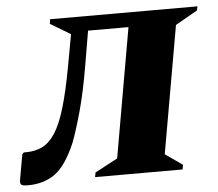

<svg xmlns="http://www.w3.org/2000/svg" viewBox="-82 -610 757 667"><g transform="rotate(-5 296.5 -276.0)"><path d="M224 0 227 -16 306 -58 385 -509H244L224 -391Q208 -297 190 -232Q172 -167 156 -125Q123 -48 84 -20Q45 8 -11 8Q-30 8 -34.5 3Q-39 -2 -36 -16L-21 -101L-15 -107H-7Q25 -107 50 -119.5Q75 -132 95 -163Q115 -194 131.5 -249.5Q148 -305 164 -392L184 -502L114 -544L116 -560H630L627 -546L550 -502L472 -58L532 -16L529 0Z"/></g></svg>

Font: Spectral SC ExtraBold
Style: Italic
Weight: 800
Italic angle: -10°
Designer: Jean-Baptiste Levee
Foundry: Production Type
Version: Version 2.001